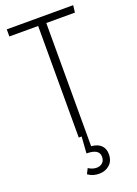

<svg xmlns="http://www.w3.org/2000/svg" viewBox="-168 -751 740 1040"><g transform="rotate(-20 201.5 -231.0)"><path d="M225.1 66.9Q263.2 70.3 282 89.4Q300.8 108.4 300.8 140.1Q300.8 178.7 276.6 200.4Q252.4 222.2 215.8 222.2Q178.7 222.2 151.9 202.1L167 171.9Q190.4 187 213.9 187Q234.4 187 247.8 175Q261.2 163.1 261.2 140.1Q261.2 95.2 188 95.2L194.8 0H178.2V-643.1H12.2V-684.1H395L390.1 -643.1H225.1Z"/></g></svg>

Font: Fira Sans Compressed ExtraLight
Style: Regular
Weight: 250
Width: 1
Designer: Carrois Corporate & Edenspiekermann AG
Foundry: Carrois Corporate GbR & Edenspiekermann AG
Version: Version 4.203;PS 004.203;hotconv 1.0.88;makeotf.lib2.5.64775